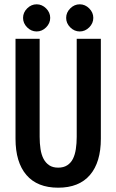

<svg xmlns="http://www.w3.org/2000/svg" viewBox="-20 -874 540 891"><path d="M250 -3Q153 -3 102.5 -62Q52 -121 52 -230V-694H164V-239Q164 -209 168 -182.5Q172 -156 182 -137Q192 -118 208.5 -107Q225 -96 250 -96Q275 -96 292 -107Q309 -118 318.5 -137Q328 -156 332 -182.5Q336 -209 336 -239V-694H448V-230Q448 -121 397.5 -62Q347 -3 250 -3ZM150 -854Q175 -854 194 -835Q213 -816 213 -791Q213 -766 194 -747Q175 -728 150 -728Q125 -728 106 -747Q87 -766 87 -791Q87 -816 106 -835Q125 -854 150 -854ZM350 -854Q375 -854 394 -835Q413 -816 413 -791Q413 -766 394 -747Q375 -728 350 -728Q325 -728 306 -747Q287 -766 287 -791Q287 -816 306 -835Q325 -854 350 -854Z"/></svg>

Font: D2Coding ligature
Style: Bold
Weight: 700
Monospace: yes
Designer: Yong-Rak Park; Jeong-Hwan Yoon; Sang-Min Lee;
Foundry: NHN Corporation
Version: Version 1.3.2; Build 20180524